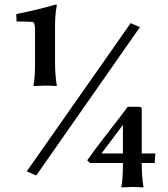

<svg xmlns="http://www.w3.org/2000/svg" viewBox="-20 -693 740 848"><path d="M557.1 -590.8 98.1 64 140.1 82 598.1 -573.2ZM522.9 -141.6V-15.1H428.2ZM522.9 28.8C522.9 74.1 520.7 108.7 516.1 132.8L517.1 134.8L564 132.8C579.3 132.8 595.5 133.5 612.8 134.8L613.8 132.8C608.6 103.2 606 68.5 606 28.8V26.9H663.1L666 -15.1H606V-210.9C606 -217.8 602.1 -221.2 594.2 -221.2H543.9C533.2 -206.2 504.9 -169.2 459 -110.1C413.1 -51 381.8 -9.3 365.2 15.1L377 26.9H522.9ZM223.1 -418.9V-580.1C223.1 -593.8 223.6 -606.4 224.4 -618.2C225.2 -629.9 226 -638.6 226.8 -644.3C227.6 -650 228.5 -655.5 229.5 -660.9C230.5 -666.3 231 -669.3 231 -669.9C231 -671.9 229.3 -672.9 226.1 -672.9C175.9 -658.2 117.8 -644.2 51.8 -630.9L53.2 -598.1C61.4 -597.8 74.1 -597.7 91.3 -597.7C108.6 -597.3 119.5 -596.8 124 -596.2C131.2 -595.2 134.8 -583.2 134.8 -560.1V-418.9C134.8 -373.4 132.5 -338.7 127.9 -314.9L128.9 -313L179.2 -314.9C194.5 -314.9 211.4 -314.3 230 -313L231 -314.9C225.7 -344.6 223.1 -379.2 223.1 -418.9Z"/></svg>

Font: Linux Biolinum G
Style: Bold
Weight: 700
Designer: Philipp H. Poll
Foundry: Philipp H. Poll
Version: Version 1.1.0